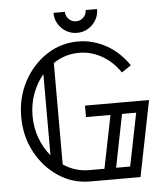

<svg xmlns="http://www.w3.org/2000/svg" viewBox="-56 -880 815 930"><g transform="rotate(-5 351.0 -414.5)"><path d="M589.4 0H344.7Q260.3 0 190.9 -45.9Q121.6 -91.8 80.3 -169.2Q39.1 -246.6 39.1 -340.3Q39.1 -434.1 80.3 -511.5Q121.6 -588.9 190.9 -634.8Q260.3 -680.7 344.7 -680.7Q417.5 -680.7 484.4 -643.1Q547.4 -606.4 589.8 -543.5L543.9 -512.7Q507.3 -566.4 455.6 -595.9Q403.8 -625.5 344.7 -625.5Q276.4 -625.5 219.2 -586.9V-93.8Q276.4 -55.2 344.7 -55.2H418.9L470.7 -312.5H351.6V-368.2H663.1ZM164.1 -143.1V-537.6Q131.3 -498.5 112.8 -448Q94.2 -397.5 94.2 -340.3Q94.2 -283.2 112.8 -232.7Q131.3 -182.1 164.1 -143.1ZM543.9 -55.2 595.7 -312.5H526.9L475.6 -55.2ZM344.7 -722.7Q300.8 -722.7 269.8 -753.9Q238.8 -785.2 238.8 -829.1H294.4Q294.4 -808.1 309.1 -793.5Q323.7 -778.8 344.7 -778.8Q365.7 -778.8 380.4 -793.5Q395 -808.1 395 -829.1H450.7Q450.7 -785.2 419.7 -753.9Q388.7 -722.7 344.7 -722.7Z"/></g></svg>

Font: X Company
Style: Regular
Weight: 400
Designer: GGBotNet
Foundry: GGBotNet
Version: 0.90